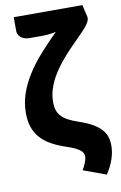

<svg xmlns="http://www.w3.org/2000/svg" viewBox="-97 -782 626 996"><g transform="rotate(-10 216.0 -284.0)"><path d="M425 -666.5Q427 -659 425 -650.2Q423 -641.5 415.8 -630Q408.5 -618.5 395 -603.2Q381.5 -588 360 -567Q344.5 -551 325 -531.5Q305.5 -512 284.8 -488.8Q264 -465.5 244 -439.2Q224 -413 208.2 -384Q192.5 -355 183 -323.8Q173.5 -292.5 173.5 -259.5Q173.5 -234.5 179.5 -216.2Q185.5 -198 198.8 -183.8Q212 -169.5 233.2 -158.2Q254.5 -147 285 -136.5Q328 -122 356.2 -106Q384.5 -90 401.5 -71.2Q418.5 -52.5 425.2 -31.2Q432 -10 432 14.5Q432 84.5 383 159.5L263 115.5Q267 109 271.5 100.2Q276 91.5 279.8 82.2Q283.5 73 286 63.8Q288.5 54.5 288.5 46.5Q288.5 38.5 285 30.5Q281.5 22.5 272 14.5Q262.5 6.5 245.8 -1.8Q229 -10 202 -19Q157.5 -33.5 124 -52.2Q90.5 -71 68.5 -96Q46.5 -121 35.5 -153.2Q24.5 -185.5 24.5 -227Q24.5 -279.5 41.2 -328.8Q58 -378 88 -425.5Q118 -473 159.5 -520Q201 -567 250.5 -615.5Q232.5 -611.5 213.5 -609.5Q194.5 -607.5 173.5 -607.5H113Q95.5 -607.5 83.2 -612Q71 -616.5 63.5 -623.8Q56 -631 52.5 -639.5Q49 -648 49 -656.5V-728.5H410.5Z"/></g></svg>

Font: Lato ExtraBold
Style: Regular
Weight: 800
Designer: Lukasz Dziedzic with Adam Twardoch and Botio Nikoltchev
Foundry: tyPoland Lukasz Dziedzic
Version: Version 2.015; 2015-08-06; http://www.latofonts.com/